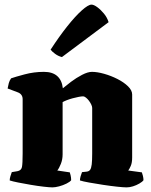

<svg xmlns="http://www.w3.org/2000/svg" viewBox="-20 -811 655 831"><path d="M207 0Q195 0 169 -3Q143 -6 113.5 -11Q84 -16 59 -21Q34 -26 22 -30Q22 -38 25 -48Q28 -58 31 -66L55 -70Q72 -73 75 -88Q78 -103 78 -147V-382Q78 -392 73 -399.5Q68 -407 58 -411L13 -428Q15 -440 18 -451Q21 -462 28 -472Q45 -478 86 -489Q127 -500 170 -500Q207 -500 227.5 -482Q248 -464 252 -429Q265 -440 287.5 -457Q310 -474 335 -487Q360 -500 378 -500Q401 -500 431 -491.5Q461 -483 488.5 -469Q516 -455 534 -437.5Q552 -420 552 -402V-129Q552 -107 546 -93Q540 -79 535 -73L594 -65Q596 -60 598.5 -50Q601 -40 601 -31Q596 -24 583 -16.5Q570 -9 555.5 -4.5Q541 0 528 0Q515 0 487 -3Q459 -6 426 -11Q393 -16 365.5 -21Q338 -26 326 -30Q326 -38 329 -48.5Q332 -59 335 -66L354 -68Q365 -69 370 -76Q375 -83 377 -99.5Q379 -116 379 -147V-344Q379 -350 375 -358.5Q371 -367 365 -375Q359 -383 352 -388.5Q345 -394 340 -394Q332 -394 319.5 -391.5Q307 -389 294 -385.5Q281 -382 269.5 -377.5Q258 -373 251 -369V-143Q251 -121 243.5 -102Q236 -83 228 -73L282 -65Q283 -63 285.5 -52.5Q288 -42 288 -31Q283 -24 268 -16.5Q253 -9 236 -4.5Q219 0 207 0ZM248 -564Q232 -568 218.5 -578Q205 -588 199 -596Q236 -653 271 -697Q306 -741 334 -766Q362 -791 376 -791Q386 -791 401 -780Q416 -769 430 -752Q444 -735 450 -715Z"/></svg>

Font: Texturina 12pt Black
Style: Regular
Weight: 900
Designer: Guillermo Torres Carreño
Foundry: Omnibus-Type
Version: Version 1.002